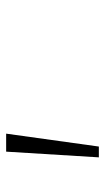

<svg xmlns="http://www.w3.org/2000/svg" viewBox="125 -824 349 640"><g transform="rotate(-90 300.0 -503.5)"><path d="M115 -658H175L132 -349H96Z"/></g></svg>

Font: Ysabeau Semilight
Style: Regular
Weight: 300
Designer: Christian Thalmann (Catharsis Fonts)
Version: Version 0.003